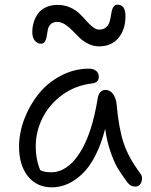

<svg xmlns="http://www.w3.org/2000/svg" viewBox="-20 -825 641 816"><path d="M153.8 -639.2Q138.2 -639.2 127.7 -652.8Q117.2 -666.5 117.2 -688Q117.2 -709 122.8 -728.3Q128.4 -747.6 140.1 -765.1Q151.9 -782.7 173.8 -793.5Q195.8 -804.2 225.1 -804.2Q253.4 -804.2 277.6 -793.5Q301.8 -782.7 317.6 -767.3Q333.5 -752 347.2 -736.3Q360.8 -720.7 374.5 -710Q388.2 -699.2 400.9 -699.2Q420.9 -699.2 432.1 -710.2Q443.4 -721.2 447 -736.6Q450.7 -752 452.9 -767.6Q455.1 -783.2 461.2 -794.2Q467.3 -805.2 479 -805.2Q513.2 -805.2 513.2 -756.8Q513.2 -698.7 483.2 -663.3Q453.1 -627.9 400.9 -627.9Q377 -627.9 355.5 -638.7Q334 -649.4 318.1 -664.6Q302.2 -679.7 287.6 -695.1Q272.9 -710.4 256.3 -721.2Q239.7 -731.9 223.1 -731.9Q205.6 -731.9 195.8 -722.4Q186 -712.9 183.3 -699.2Q180.7 -685.5 178.7 -671.9Q176.8 -658.2 171.1 -648.7Q165.5 -639.2 153.8 -639.2ZM201.2 -28.8Q136.2 -28.8 98.6 -75.9Q61 -123 61 -202.1Q61 -260.7 83.7 -320.1Q106.4 -379.4 144.8 -426.8Q183.1 -474.1 239.5 -503.7Q295.9 -533.2 357.9 -533.2Q376.5 -533.2 388.2 -524.2Q399.9 -515.1 399.9 -499Q399.9 -473.1 370.1 -470.2Q299.8 -461.9 244.6 -421.6Q189.5 -381.3 160.6 -323.5Q131.8 -265.6 131.8 -202.1Q131.8 -148.4 150.9 -102.1Q167.5 -92.8 196.8 -92.8Q265.6 -92.8 318.1 -173.8Q370.6 -254.9 395 -405.8Q401.4 -442.9 428.2 -442.9Q447.8 -442.9 460.9 -424.8Q474.1 -406.7 476.1 -377Q484.9 -279.3 505.4 -217.3Q525.9 -155.3 575.2 -89.8Q588.4 -72.8 581.3 -52.5Q574.2 -32.2 556.2 -32.2Q543 -32.2 534.9 -37.1Q526.9 -42 519 -53.2Q494.6 -86.4 480 -110.6Q465.3 -134.8 450 -179Q434.6 -223.1 426.8 -277.8Q410.6 -212.9 385 -163.3Q359.4 -113.8 328.9 -85.2Q298.3 -56.6 266.4 -42.7Q234.4 -28.8 201.2 -28.8Z"/></svg>

Font: Shantell Sans Bouncy
Style: Regular
Weight: 300
Designer: Stephen Nixon, Anya Danilova, Shantell Martin
Foundry: Arrow Type
Version: Version 1.006;[9816181b4]